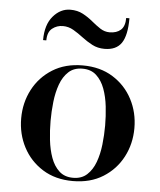

<svg xmlns="http://www.w3.org/2000/svg" viewBox="-51 -740 663 794"><g transform="rotate(5 280.0 -342.5)"><path d="M184.5 -625Q159.5 -625 140.2 -609.8Q121 -594.5 121 -560H107.5Q107.5 -624 138 -659.5Q168.5 -695 209.5 -695Q239 -695 261.5 -683Q284 -671 302.5 -655.5Q321 -640 339.2 -628Q357.5 -616 378.5 -616Q407.5 -616 424.8 -631.2Q442 -646.5 442 -681H455.5Q455.5 -610 433.8 -578Q412 -546 363.5 -546Q335 -546 312.2 -558Q289.5 -570 269.2 -585.5Q249 -601 228.5 -613Q208 -625 184.5 -625ZM45.5 -230Q45.5 -295 74 -349.5Q102.5 -404 155.2 -437Q208 -470 280.5 -470Q353 -470 405.8 -437Q458.5 -404 487 -349.5Q515.5 -295 515.5 -230Q515.5 -165 487 -110.5Q458.5 -56 405.8 -23Q353 10 280.5 10Q208 10 155.2 -23Q102.5 -56 74 -110.5Q45.5 -165 45.5 -230ZM167.5 -230Q167.5 -191 172 -151Q176.5 -111 188.5 -77.8Q200.5 -44.5 222.8 -24Q245 -3.5 280.5 -3.5Q316 -3.5 338.2 -24Q360.5 -44.5 372.8 -77.8Q385 -111 389.5 -151Q394 -191 394 -230Q394 -269 389.5 -309Q385 -349 372.8 -382.2Q360.5 -415.5 338.2 -436Q316 -456.5 280.5 -456.5Q245 -456.5 222.8 -436Q200.5 -415.5 188.5 -382.2Q176.5 -349 172 -309Q167.5 -269 167.5 -230Z"/></g></svg>

Font: Bodoni* 16 Medium
Style: Regular
Weight: 500
Version: Version 2.2